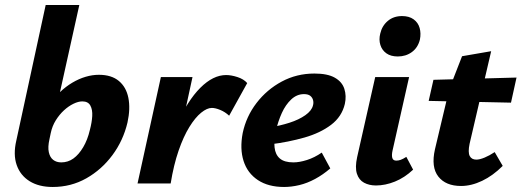

<svg xmlns="http://www.w3.org/2000/svg" viewBox="-20 -731 2078 765"><path d="M190 14Q135 14 98 -9Q61 -32 46.5 -73.5Q32 -115 45 -171L162 -711H296L219 -364Q242 -386 268 -401.5Q294 -417 321 -425Q348 -433 374 -433Q424 -433 453.5 -408.5Q483 -384 491.5 -341Q500 -298 488 -243Q471 -171 428 -113Q385 -55 324 -20.5Q263 14 190 14ZM177 -176Q170 -145 174.5 -124.5Q179 -104 192 -94Q205 -84 224 -84Q251 -84 272.5 -99.5Q294 -115 311.5 -144.5Q329 -174 338 -213Q346 -243 347.5 -268.5Q349 -294 340 -310.5Q331 -327 308 -327Q292 -327 272.5 -317.5Q253 -308 235 -291.5Q217 -275 202.5 -252Q188 -229 182 -200Z M616 0Q642 -137 684.5 -233.5Q727 -330 778 -381Q829 -432 881 -432Q901 -432 926 -424Q951 -416 965 -400L893 -270Q877 -285 857.5 -293Q838 -301 824 -301Q805 -301 781.5 -282Q758 -263 734.5 -225Q711 -187 691.5 -130.5Q672 -74 660 0ZM528 0 621 -424H747L655 0Z M1112 14Q1049 14 1007.5 -13.5Q966 -41 950.5 -89.5Q935 -138 947 -201Q961 -267 1002 -320.5Q1043 -374 1102.5 -406Q1162 -438 1233 -438Q1285 -438 1314 -421.5Q1343 -405 1352 -377Q1361 -349 1354 -317Q1342 -266 1299 -233.5Q1256 -201 1193 -183Q1130 -165 1058 -156L1053 -223Q1096 -230 1133.5 -242Q1171 -254 1196.5 -272Q1222 -290 1227 -311Q1230 -321 1227.5 -331.5Q1225 -342 1216.5 -349Q1208 -356 1191 -356Q1163 -356 1140.5 -335Q1118 -314 1103 -281Q1088 -248 1079 -209Q1071 -172 1074 -143.5Q1077 -115 1095 -99.5Q1113 -84 1149 -84Q1173 -84 1203 -93.5Q1233 -103 1262 -123L1296 -60Q1267 -35 1235.5 -18Q1204 -1 1172.5 6.5Q1141 14 1112 14Z M1478 8Q1451 8 1430.5 -3Q1410 -14 1402 -39Q1394 -64 1403 -105L1475 -424H1610L1544 -131Q1540 -113 1543 -102Q1546 -91 1559 -91Q1567 -91 1576 -94Q1585 -97 1599 -106L1626 -55Q1592 -23 1553.5 -7.5Q1515 8 1478 8ZM1565 -506Q1537 -506 1519.5 -518.5Q1502 -531 1495.5 -552Q1489 -573 1495 -597Q1502 -628 1525 -647.5Q1548 -667 1582 -667Q1610 -667 1628 -654Q1646 -641 1652 -619.5Q1658 -598 1653 -573Q1645 -541 1621 -523.5Q1597 -506 1565 -506Z M1817 10Q1756 10 1726.5 -27.5Q1697 -65 1713 -136L1770 -376L1821 -507L1937 -527L1851 -158Q1844 -124 1851.5 -109.5Q1859 -95 1878 -95Q1891 -95 1910.5 -103Q1930 -111 1951 -125L1983 -70Q1944 -31 1901 -10.5Q1858 10 1817 10ZM1688 -329 1707 -413 2038 -422 2016 -322Z"/></svg>

Font: Ysabeau ExtraBold
Style: Italic
Weight: 800
Italic angle: -12°
Designer: Christian Thalmann (Catharsis Fonts)
Version: Version 2.002